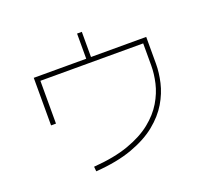

<svg xmlns="http://www.w3.org/2000/svg" viewBox="-138 -973 1276 1176"><g transform="rotate(-20 500.0 -384.5)"><path d="M297 32 294 1Q429 -9 523 -42.5Q617 -76 678 -125Q739 -174 773.5 -232Q808 -290 821.5 -349Q835 -408 835 -461V-606H165V-327H133V-637H475V-801H506V-637H866V-461Q866 -405 851.5 -341.5Q837 -278 800.5 -216.5Q764 -155 699.5 -102.5Q635 -50 536 -14Q437 22 297 32Z"/></g></svg>

Font: Murecho ExtraLight
Style: Regular
Weight: 200
Designer: Neil Summerour
Foundry: Positype
Version: Version 1.010; ttfautohint (v1.8.3)